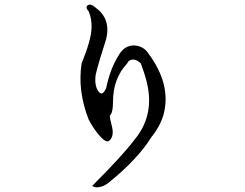

<svg xmlns="http://www.w3.org/2000/svg" viewBox="-20 -740 1040 814"><path d="M440 35Q415 55 387 54Q375 52 371 48Q436 -17 480 -65Q524 -113 548 -145Q632 -244 606 -375Q602 -396 594.5 -420Q587 -444 577 -471Q552 -495 530 -484Q526 -482 523.5 -478.5Q521 -475 519 -471Q459 -407 459 -308Q459 -267 449 -254Q448 -252 445 -249Q445 -243 455 -202Q464 -164 445 -145Q430 -128 392 -177Q373 -201 356 -233Q308 -355 326 -471Q367 -572 368 -620Q370 -659 356 -692Q341 -707 351 -717Q364 -727 386 -707Q451 -660 430 -574Q415 -528 404 -491Q393 -454 386 -425Q379 -379 397 -353Q413 -330 429 -364Q429 -365 430 -366Q447 -449 484 -507Q488 -513 489 -515Q517 -554 561 -546Q591 -540 608 -515Q708 -381 673 -253Q658 -203 622 -159Q564 -65 440 35Z"/></svg>

Font: New Tegomin
Style: Regular
Weight: 400
Designer: Kyosuke Nagai
Version: Version 1.000